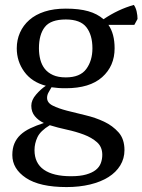

<svg xmlns="http://www.w3.org/2000/svg" viewBox="-20 -547 578 779"><path d="M138 -351Q138 -327 143.5 -305.5Q149 -284 161.5 -268Q174 -252 195 -242.5Q216 -233 247 -233Q305 -233 330 -267Q355 -301 355 -351Q355 -405 330.5 -436.5Q306 -468 247 -468Q186 -468 162 -437.5Q138 -407 138 -351ZM395 81Q395 49 373.5 30Q352 11 320 -1Q288 -13 251 -21Q214 -29 182 -39Q144 -16 132 9.5Q120 35 120 62Q120 115 158 141.5Q196 168 268 168Q305 168 329.5 161Q354 154 368.5 142.5Q383 131 389 115Q395 99 395 81ZM247 -512Q301 -512 338 -501.5Q375 -491 400 -469Q459 -509 523 -527Q531 -516 534.5 -500Q538 -484 538 -470L525 -446H420Q445 -410 445 -351Q445 -279 394.5 -234Q344 -189 247 -189Q228 -189 216 -190Q204 -191 189 -193Q184 -184 177.5 -173Q171 -162 171 -150Q171 -130 194 -118.5Q217 -107 251.5 -98Q286 -89 326.5 -79.5Q367 -70 402 -53.5Q437 -37 461 -10Q485 17 485 62Q485 96 468 124Q451 152 420 171.5Q389 191 345.5 201.5Q302 212 250 212Q141 212 85.5 175Q30 138 30 82Q30 55 38.5 35Q47 15 63 0Q79 -15 103 -26.5Q127 -38 158 -48Q136 -58 121.5 -75.5Q107 -93 107 -118Q107 -141 126.5 -163.5Q146 -186 166 -199Q109 -214 78.5 -256Q48 -298 48 -351Q48 -385 61 -414.5Q74 -444 99 -466Q124 -488 161 -500Q198 -512 247 -512Z"/></svg>

Font: PTSerif
Style: Regular
Weight: 400
Designer: A.Korolkova, O.Umpeleva, V.Yefimov
Foundry: ParaType Ltd
Version: Version 1.000W OFL; ttfautohint (v1.2) -l 8 -r 50 -G 200 -x 